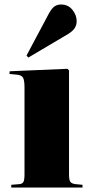

<svg xmlns="http://www.w3.org/2000/svg" viewBox="-20 -834 408 854"><path d="M30 0V-12L66 -15Q79 -16 84 -24.5Q89 -33 89 -59V-444Q89 -475 83 -487.5Q77 -500 54 -502L22 -505L23 -517L280 -528L287 -521V-59Q287 -33 293 -25Q299 -17 316 -15L347 -12V0ZM106 -578 98 -587 197 -773Q210 -797 222.5 -805.5Q235 -814 251 -814Q283 -814 302 -790.5Q321 -767 321 -740Q321 -719 309 -704.5Q297 -690 275 -678Z"/></svg>

Font: Literata 72pt ExtraBold
Style: Regular
Weight: 800
Designer: Latin by Veronika Burian and Jose Scaglione. Greek by Irene Vlachou. Cyrillic by Vera Evstafieva.
Foundry: TypeTogether
Version: Version 3.002